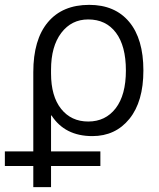

<svg xmlns="http://www.w3.org/2000/svg" viewBox="-71 -550 655 790"><path d="M-51 133V73H66V-253Q66 -387 126 -458.5Q186 -530 296 -530Q402 -530 460.5 -460Q519 -390 519 -260Q519 -132 461.5 -61Q404 10 309 10Q196 10 141 -75H139V73H342V133H139V220H66V133ZM292 -470Q223 -470 181 -414.5Q139 -359 139 -263V-248Q139 -154 180.5 -102Q222 -50 292 -50Q363 -50 405 -104.5Q447 -159 447 -260Q447 -361 406 -415.5Q365 -470 292 -470Z"/></svg>

Font: Mplus 1p
Style: Regular
Weight: 400
Version: Version 1.061